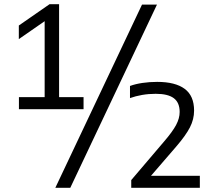

<svg xmlns="http://www.w3.org/2000/svg" viewBox="-20 -830 1015 918"><path d="M193.5 -320V-765L217 -745L70 -643V-708L217 -810H262.5V-320ZM70.5 -308V-365.5H379.5V-308ZM244.5 68 659 -808H730.5L316 68ZM607.5 68V31L765 -154Q805 -200.5 822 -232.5Q839 -264.5 839 -294.5Q839 -339.5 811 -360.5Q783 -381.5 724.5 -381.5Q690.5 -381.5 659.2 -376Q628 -370.5 601.5 -361V-419Q627.5 -428.5 661.2 -433.5Q695 -438.5 731.5 -438.5Q818 -438.5 863 -405.2Q908 -372 908 -301Q908 -260 888.2 -221.2Q868.5 -182.5 821.5 -128L686 29L684 10.5H935.5V68Z"/></svg>

Font: Encode Sans SC SemiExpanded
Style: Regular
Weight: 400
Width: 6
Designer: Multiple Designers
Foundry: Impallari Type
Version: Version 3.002